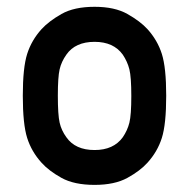

<svg xmlns="http://www.w3.org/2000/svg" viewBox="-20 -532 550 559"><path d="M46.4 -253.4Q46.4 -335 59.1 -375Q71.8 -415 101.1 -447.3Q122.1 -470.2 158.9 -491.2Q195.8 -512.2 255.4 -512.2Q314 -512.2 351.1 -491.2Q388.2 -470.2 409.2 -447.3Q438.5 -415 451.2 -375Q463.9 -335 463.9 -253.4Q463.9 -170.4 451.2 -130.4Q438.5 -90.3 409.2 -58.1Q388.2 -34.7 351.1 -14.2Q314 6.3 255.4 6.3Q195.8 6.3 158.9 -14.2Q122.1 -34.7 101.1 -58.1Q71.8 -90.3 59.1 -130.4Q46.4 -170.4 46.4 -253.4ZM362.3 -252.4Q362.3 -307.6 356.7 -330.1Q351.1 -352.5 337.4 -373Q310.5 -410.2 255.4 -410.2Q199.2 -410.2 173.3 -373Q158.7 -352.5 153.6 -330.1Q148.4 -307.6 148.4 -253.4Q148.4 -197.8 153.6 -175Q158.7 -152.3 173.3 -132.3Q199.2 -95.2 255.4 -95.2Q310.5 -95.2 337.4 -132.3Q351.1 -152.3 356.7 -174.8Q362.3 -197.3 362.3 -252.4Z"/></svg>

Font: Alte DIN 1451 Mittelschrift
Style: Regular
Weight: 400
Designer: Peter Wiegel
Foundry: Peter Wiegel
Version: Version 1.002 September 20, 2019